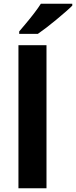

<svg xmlns="http://www.w3.org/2000/svg" viewBox="-20 -1000 404 1020"><path d="M227 0H78V-760H227ZM364 -970Q350 -956 327 -936Q304 -916 277.5 -894Q251 -872 225.5 -852.5Q200 -833 181 -820H82V-833Q98 -852 119.5 -877.5Q141 -903 162 -930.5Q183 -958 197 -980H364Z"/></svg>

Font: Noto Sans Devanagari
Style: Regular
Weight: 400
Designer: Jelle Bosma - Monotype Design Team
Foundry: Monotype Imaging Inc.
Version: Version 2.003